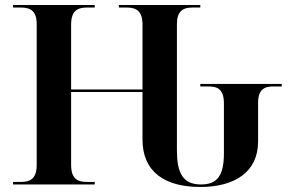

<svg xmlns="http://www.w3.org/2000/svg" viewBox="-20 -734 1153 764"><path d="M777 10C916 10 1007 -51 1007 -171V-324C1007 -382 1035 -390 1070 -390H1101V-400H777V-390H808C843 -390 871 -382 871 -322V-124C871 -36 845 0 780 0C706 0 684 -48 684 -136V-638C684 -690 708 -704 746 -704H777V-714H453V-704H484C523 -704 547 -690 547 -636V-378H263V-636C263 -690 287 -704 326 -704H357V-714H32V-704H63C102 -704 126 -690 126 -638V-78C126 -24 102 -10 63 -10H32V0H357V-10H326C287 -10 263 -24 263 -78V-368H547V-179C547 -49 637 10 777 10Z"/></svg>

Font: Noto Serif Display SemiBold
Style: Regular
Weight: 600
Designer: Monotype Design Team
Foundry: Monotype Imaging Inc.
Version: Version 2.009